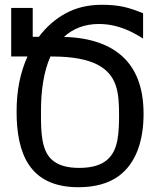

<svg xmlns="http://www.w3.org/2000/svg" viewBox="-20 -762 642 796"><path d="M305.7 14.2C374 14.2 428.2 -1.5 468.8 -29.8C506.8 -56.2 534.7 -95.7 551.8 -142.1C567.9 -185.5 575.2 -236.3 575.2 -289.6C575.2 -399.4 543.9 -475.6 488.8 -526.9C435.1 -576.7 354 -606.4 245.1 -608.9C281.7 -642.6 329.6 -662.6 390.6 -662.6C443.8 -662.6 503.4 -647.5 573.2 -602.1V-707C546.4 -717.8 520.5 -727.5 493.7 -733.4C467.3 -739.3 435.1 -742.2 404.8 -742.2C343.3 -742.2 295.9 -730 252.9 -707C209.5 -683.6 171.9 -650.4 141.1 -609.4H115.7V-729H26.4V-527.8H93.8C64 -460 48.8 -389.2 48.8 -298.3C48.8 -213.4 62 -134.3 100.6 -77.6C139.2 -21 203.1 14.2 305.7 14.2ZM308.6 -65.9C253.9 -65.9 218.3 -78.6 194.8 -100.1C171.9 -121.1 161.1 -149.9 155.3 -187C150.4 -217.3 149.9 -251 149.9 -285.6V-303.2C149.9 -386.7 161.1 -464.8 189 -527.8H194.8C281.2 -527.8 341.3 -515.6 382.8 -494.6C423.8 -473.6 446.3 -445.3 459 -410.2C472.2 -374 473.6 -329.1 473.6 -283.7C473.6 -257.8 473.1 -214.8 466.8 -181.6C460.4 -147.9 447.8 -119.1 423.3 -98.6C398.9 -78.1 362.3 -65.9 308.6 -65.9Z"/></svg>

Font: Hack
Style: Regular
Weight: 400
Monospace: yes
Designer: Christopher Simpkins
Foundry: Christopher Simpkins
Version: Version 2.010